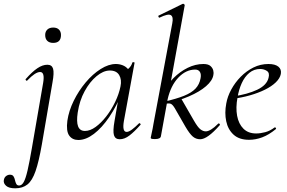

<svg xmlns="http://www.w3.org/2000/svg" viewBox="-105 -746 1558 1041"><path d="M-22.6 275Q-56.4 275 -71.6 261.6Q-86.8 248.2 -84.4 231.6Q-82.2 216.4 -72.3 208.8Q-62.4 201.2 -51.2 201.2Q-37.6 201.2 -31.9 209.9Q-26.2 218.6 -23.8 230.5Q-21.4 242.4 -16.7 251.1Q-12 259.8 -1.4 259.8Q13.4 259.8 23.9 240.6Q34.4 221.4 44.5 177.6Q54.6 133.8 67.2 60.6L129 -297Q138.8 -355.6 112.4 -355.6Q86.6 -355.6 43.2 -310Q40.2 -306 35.8 -310.5Q31.4 -315 35.2 -318.2Q69.6 -357.2 97.8 -376.1Q126 -395 151.6 -395Q176.4 -395 182.8 -373.3Q189.2 -351.6 179.6 -299.4L121.8 37.8Q105.8 129.4 87.9 181.3Q70 233.2 43.9 254.1Q17.8 275 -22.6 275ZM183.4 -513.4Q163 -513.4 151.5 -524.4Q140 -535.4 140 -556.2Q140 -574.6 151.5 -585.6Q163 -596.6 183.4 -596.6Q203.8 -596.6 214.7 -585.6Q225.6 -574.6 225.6 -556.2Q225.6 -513.4 183.4 -513.4Z M319.6 13Q287.2 13 270.1 -11.1Q253 -35.2 260.2 -91Q268 -145.2 294.7 -199.5Q321.4 -253.8 359.5 -299.1Q397.6 -344.4 440.7 -371.7Q483.8 -399 523.4 -399Q541.8 -399 559.6 -392.3Q577.4 -385.6 590.1 -370.3Q602.8 -355 604.8 -330.4L562.4 -357Q574.6 -359 591.1 -373.4Q607.6 -387.8 612.6 -407Q614.6 -410 620.1 -408.8Q625.6 -407.6 624.6 -405.6L566.6 -89Q556.8 -30.8 581.6 -30.8Q593.2 -30.8 610.4 -43.5Q627.6 -56.2 648.4 -77Q651.4 -80 655.4 -76Q659.4 -72 656.4 -69Q623.8 -32 597.1 -11.5Q570.4 9 544.4 9Q519.6 9 512.9 -12.9Q506.2 -34.8 515.8 -89L540 -229L557 -246Q527.4 -170.4 487.4 -111.6Q447.4 -52.8 404 -19.9Q360.6 13 319.6 13ZM355.6 -36Q383.6 -36 413.6 -57.8Q443.6 -79.6 471.3 -115.2Q499 -150.8 519.5 -193.5Q540 -236.2 548.2 -277Q556.2 -314 541 -339.2Q525.8 -364.4 488.6 -363.6Q454.2 -362.8 418 -332.6Q381.8 -302.4 354 -251.6Q326.2 -200.8 316.4 -136Q308.8 -85.8 318.4 -60.9Q328 -36 355.6 -36Z M735.4 8Q721.2 8 716.6 6.3Q712 4.6 712 1.6Q712 -1.6 717.5 -24.8Q723 -48 727 -74L829 -619.4Q836.2 -654.6 821.3 -663.8Q806.4 -673 760.6 -650.6Q756.6 -648.8 754.2 -654.8Q751.8 -660.8 755.8 -661.8L885.2 -725Q889.2 -727 893.3 -723.2Q897.4 -719.4 896.4 -717L803.8 -207.4L767.4 -7.2Q764.8 8 735.4 8ZM980.4 9Q957.6 9 940.5 -5.5Q923.4 -20 901 -58L843 -158.8Q831.4 -178.4 821.3 -183.1Q811.2 -187.8 786.4 -181.8L877 -212.4L946.2 -92.4Q967.2 -56 981.6 -44.9Q996 -33.8 1010.6 -33.8Q1023 -33.8 1039.8 -43.9Q1056.6 -54 1077.4 -75Q1081.4 -79 1085.4 -74.5Q1089.4 -70 1086.2 -67Q1019.4 9 980.4 9ZM786.4 -181.8V-195Q852.4 -210.2 893.1 -226.7Q933.8 -243.2 955.1 -265.7Q976.4 -288.2 982.4 -321.4Q986.8 -344 978.7 -356.4Q970.6 -368.8 953.6 -368.8Q903.2 -368.8 862 -325.3Q820.8 -281.8 803.8 -207.4L777 -243Q801 -287.8 835.9 -322.8Q870.8 -357.8 912.7 -378.4Q954.6 -399 997.6 -399Q1024 -399 1036.1 -388.2Q1048.2 -377.4 1051.4 -363.4Q1054.6 -349.4 1051.8 -339Q1046.8 -308.6 1012 -278.5Q977.2 -248.4 919.3 -223.5Q861.4 -198.6 786.4 -181.8Z M1245.2 12Q1192 12 1161.5 -15.8Q1131 -43.6 1121.5 -88.6Q1112 -133.6 1121.8 -185Q1128.2 -222.4 1148.8 -260.5Q1169.4 -298.6 1200.2 -329.9Q1231 -361.2 1269.2 -380.1Q1307.4 -399 1350.4 -399Q1386.6 -399 1404.3 -384.6Q1422 -370.2 1417.6 -345Q1413 -321.4 1390.2 -299.4Q1367.4 -277.4 1331.1 -259.6Q1294.8 -241.8 1250.3 -229.1Q1205.8 -216.4 1158.2 -210.6L1160.2 -223.6Q1236.8 -234.6 1289.2 -259.3Q1341.6 -284 1351 -324Q1358.2 -350.8 1342.1 -361.4Q1326 -372 1305.6 -372Q1272.2 -372 1246.9 -351.1Q1221.6 -330.2 1205.7 -295.2Q1189.8 -260.2 1182.8 -218Q1172.4 -162.2 1180.6 -118.2Q1188.8 -74.2 1214.8 -48.3Q1240.8 -22.4 1283.4 -22.4Q1307.2 -22.4 1333.3 -29.4Q1359.4 -36.4 1383.8 -55Q1386.6 -57 1390.1 -53Q1393.6 -49 1390.8 -46.2Q1352.8 -14.8 1316.7 -1.4Q1280.6 12 1245.2 12Z"/></svg>

Font: Cormorant Infant Light
Style: Italic
Weight: 300
Italic angle: -10°
Designer: Christian Thalmann (Catharsis Fonts)
Foundry: Catharsis Fonts
Version: Version 4.001